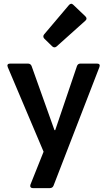

<svg xmlns="http://www.w3.org/2000/svg" viewBox="-20 -800 558 1000"><path d="M210.9 -598.6 252 -558.6C258.8 -551.8 267.6 -551.8 274.4 -557.6L424.8 -692.4C432.6 -699.2 432.6 -707 424.8 -714.8L361.3 -775.4C353.5 -783.2 345.7 -781.2 338.9 -773.4L210 -621.1C204.1 -614.3 204.1 -605.5 210.9 -598.6ZM151.4 179.7H240.2C249 179.7 255.9 174.8 258.8 167L498 -451.2C502 -462.9 497.1 -468.8 485.4 -468.8H398.4C389.6 -468.8 383.8 -463.9 380.9 -456.1L267.6 -122.1H263.7L144.5 -456.1C141.6 -463.9 134.8 -468.8 126 -468.8H32.2C20.5 -468.8 15.6 -461.9 20.5 -450.2L207 -9.8L138.7 161.1C134.8 171.9 139.6 179.7 151.4 179.7Z"/></svg>

Font: Ed Sans Neue SemiBold
Style: Regular
Weight: 600
Designer: Stephen Hutchings
Version: Version 1.004;PS 001.004;hotconv 1.0.88;makeotf.lib2.5.64775